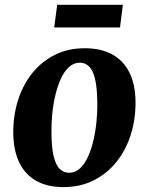

<svg xmlns="http://www.w3.org/2000/svg" viewBox="-20 -770 622 804"><path d="M335 -568Q402.5 -568 449.8 -542.2Q497 -516.5 522 -466.2Q547 -416 547.5 -343.5Q548 -271 527.8 -206.5Q507.5 -142 468.2 -92.8Q429 -43.5 372.8 -15Q316.5 13.5 245 13.5Q179 13.5 132.2 -12.5Q85.5 -38.5 61 -89Q36.5 -139.5 35.5 -212Q35 -285 55.2 -349.5Q75.5 -414 114.5 -463Q153.5 -512 209.2 -540Q265 -568 335 -568ZM315 -507.5Q288.5 -507.5 268.8 -489.2Q249 -471 235 -440.5Q221 -410 212 -372.2Q203 -334.5 199 -294.5Q195 -254.5 195.5 -218Q195.5 -152 205 -114.5Q214.5 -77 231 -61.8Q247.5 -46.5 269 -46.5Q295 -46.5 314.5 -64.5Q334 -82.5 348.2 -113.2Q362.5 -144 371.2 -182Q380 -220 384 -260Q388 -300 387.5 -337Q387 -403.5 377.8 -440.5Q368.5 -477.5 352.2 -492.5Q336 -507.5 315 -507.5ZM219.5 -750H494.5L482.5 -655H207Z"/></svg>

Font: Merriweather 20pt ExtraBold
Style: Italic
Weight: 800
Italic angle: -7.8°
Version: Version 2.101